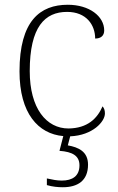

<svg xmlns="http://www.w3.org/2000/svg" viewBox="-20 -563 497 807"><path d="M244 224C306 224 350 197 350 129C350 74 310 56 265 48L275 10C370 6 421 -52 421 -86C421 -99 418 -108 411 -116C389 -65 348 -24 268 -23C175 -23 105 -107 105 -264C105 -451 169 -513 262 -513C343 -513 380 -458 380 -401C404 -401 418 -413 418 -435C418 -495 355 -543 265 -543C149 -543 62 -476 62 -263C62 -86 141 0 246 9L230 71C285 75 314 92 314 132C314 177 284 196 240 196C218 196 201 192 177 187V215C201 222 224 224 244 224Z"/></svg>

Font: Noto Serif Georgian ExtraLight
Style: Regular
Weight: 200
Designer: Monotype Design Team, Akaki Razmadze
Foundry: Google LLC
Version: Version 2.003